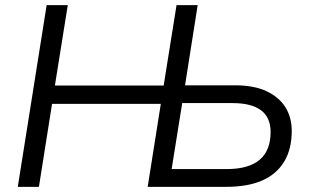

<svg xmlns="http://www.w3.org/2000/svg" viewBox="-20 -725 1205 745"><path d="M49 0 161 -705H243L193 -393H615L665 -705H747L698 -394H891Q965 -394 1013.5 -371.5Q1062 -349 1087 -309.5Q1112 -270 1112 -217Q1112 -146 1082.5 -97.5Q1053 -49 997 -24.5Q941 0 857 0H553L604 -322H182L131 0ZM646 -69H860Q945 -69 987.5 -105Q1030 -141 1030 -213Q1030 -269 993 -297Q956 -325 882 -325H687Z"/></svg>

Font: Nunito Sans 12pt
Style: Italic
Weight: 400
Italic angle: -9°
Designer: Vernon Adams
Foundry: Vernon Adams
Version: Version 3.101;gftools[0.9.27]